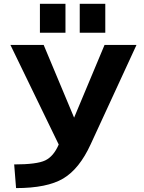

<svg xmlns="http://www.w3.org/2000/svg" viewBox="-20 -966 748 998"><path d="M63.5 11.7 53.7 -111.3Q171.9 -111.3 215.3 -132.3Q258.8 -153.3 285.2 -214.8L34.2 -732.4H207L365.2 -354.5L523.4 -732.4H689.5L451.2 -215.8Q392.6 -87.9 308.6 -38.1Q224.6 11.7 63.5 11.7ZM187.5 -795.9V-946.3H320.3V-795.9ZM394.5 -795.9V-946.3H527.3V-795.9Z"/></svg>

Font: Gen Shin Gothic Bold
Style: Bold
Weight: 700
Designer: [Source Han Sans]
Ryoko NISHIZUKA  (kana & ideographs); Paul D. Hunt (Latin, Greek & Cyrillic); Wenlong ZHANG  (bopomofo
Version: Version 1.002.20150607